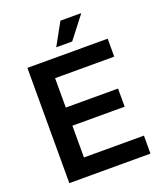

<svg xmlns="http://www.w3.org/2000/svg" viewBox="-157 -972 909 1074"><g transform="rotate(-20 298.0 -435.5)"><path d="M259 -739 332 -871H453L454 -868L354 -739ZM68 0V-686H546V-579H194V-404H505V-296H194V-107H551V0Z"/></g></svg>

Font: Archivo SemiCondensed SemiBold
Style: Regular
Weight: 600
Width: 4
Designer: Hector Gatti
Foundry: Omnibus-Type
Version: Version 2.001; ttfautohint (v1.8.3)